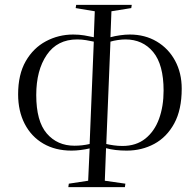

<svg xmlns="http://www.w3.org/2000/svg" viewBox="-20 -764 789 784"><path d="M259 0 261 -14 340 -26 346 -158Q329 -154 309.5 -151.5Q290 -149 272 -149Q206 -149 157 -177.5Q108 -206 81 -258Q54 -310 54 -379Q54 -460 85 -514Q116 -568 167.5 -595.5Q219 -623 279 -623Q303 -623 324 -619.5Q345 -616 363 -612L367 -718L289 -731L291 -744H518L516 -731L435 -718L431 -612Q449 -617 470.5 -620Q492 -623 510 -623Q572 -623 620 -594.5Q668 -566 695 -516Q722 -466 722 -402Q722 -316 691.5 -260Q661 -204 610 -176.5Q559 -149 497 -149Q473 -149 452 -151.5Q431 -154 413 -159L408 -26L492 -14L490 0ZM284 -169Q316 -169 346 -176L363 -594Q349 -597 331.5 -600Q314 -603 295 -603Q214 -603 171 -540Q128 -477 128 -376Q128 -269 171 -219Q214 -169 284 -169ZM414 -176Q427 -173 444.5 -170.5Q462 -168 480 -168Q536 -168 573.5 -198Q611 -228 629.5 -279Q648 -330 648 -394Q648 -500 605.5 -551.5Q563 -603 492 -603Q478 -603 461 -600.5Q444 -598 431 -594Z"/></svg>

Font: Literata 72pt Light
Style: Italic
Weight: 300
Italic angle: -2°
Designer: Latin by Veronika Burian and Jose Scaglione. Greek by Irene Vlachou. Cyrillic by Vera Evstafieva
Foundry: TypeTogether
Version: Version 3.002